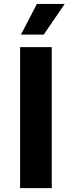

<svg xmlns="http://www.w3.org/2000/svg" viewBox="-20 -974 372 994"><path d="M84 0V-730H248V0ZM206.5 -795H88.5L171 -953.5H315Z"/></svg>

Font: SVN-Sora Variable
Style: Regular
Weight: 400
Designer: Jonathan Barnbrook, Julián Moncada
Foundry: Barnbrook Fonts
Version: Version 2.000 - Viet hoa boi STYLEno.1 Fonts